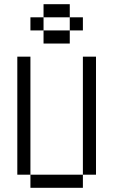

<svg xmlns="http://www.w3.org/2000/svg" viewBox="-20 -895 540 915"><path d="M375 -750V-812.5H312.5V-750H187.5V-687.5H312.5V-750ZM125 -62.5V0H375V-62.5ZM125 -62.5V-625H62.5V-62.5ZM375 -62.5H437.5V-625H375ZM187.5 -750V-812.5H125V-750ZM187.5 -812.5H312.5V-875H187.5Z"/></svg>

Font: UnifontExMono
Style: Regular
Weight: 500
Version: Version 15.0.06